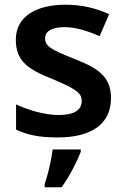

<svg xmlns="http://www.w3.org/2000/svg" viewBox="-20 -572 530 813"><path d="M450 -157C450 -250 391 -285 294 -323C196 -362 171 -376 171 -410C171 -440 200 -457 254 -457C304 -457 352 -440 402 -419L442 -512C382 -539 324 -552 258 -552C131 -552 47 -501 47 -404C47 -313 99 -278 203 -237C308 -193 326 -176 326 -144C326 -108 297 -85 228 -85C171 -85 101 -105 48 -130V-23C98 0 148 10 224 10C369 10 450 -48 450 -157ZM322 71V61H203C198 104 182 172 169 208V221H241C276 172 306 112 322 71Z"/></svg>

Font: Noto Sans Arabic UI SmBd
Style: Regular
Weight: 600
Designer: Monotype Design Team, Nadine Chahine and Nizar Qandah
Foundry: Monotype Imaging Inc.
Version: Version 2.010